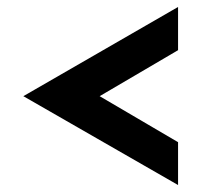

<svg xmlns="http://www.w3.org/2000/svg" viewBox="-20 -517 621 551"><path d="M491 -373 266 -241 491 -109V14L47 -241L491 -497Z"/></svg>

Font: Reem Kufi Fun Medium
Style: Regular
Weight: 500
Designer: Khaled Hosny
Version: Version 1.005